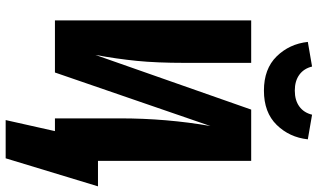

<svg xmlns="http://www.w3.org/2000/svg" viewBox="-242 -706 1122 678"><g transform="rotate(90 319.0 -367.0)"><path d="M128 -893 215 -908Q222 -879 244 -863Q266 -847 300 -847Q334 -847 356 -863Q378 -879 385 -908L472 -893Q465 -828 421 -783Q377 -738 300 -738Q223 -738 179 -783Q135 -828 128 -893ZM638 -152 539 174H404L443 0H398V-230Q398 -394 425 -549L236 0H52V-693H202V-458Q202 -360 195 -289.5Q188 -219 174 -143L367 -693H548V-152Z"/></g></svg>

Font: Fira Mono
Style: Bold
Weight: 700
Monospace: yes
Designer: Carrois Corporate & Edenspiekermann AG
Foundry: Carrois Corporate GbR & Edenspiekermann AG
Version: Version 3.206